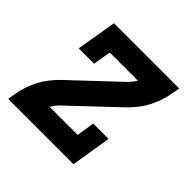

<svg xmlns="http://www.w3.org/2000/svg" viewBox="-139 -649 778 778"><g transform="rotate(45 250.0 -260.0)"><path d="M7 0 12 -33Q16 -57 24 -81Q32 -105 43.5 -127Q55 -149 71 -169.5Q87 -190 106 -208L291 -382Q301 -391 310 -401.5Q319 -412 326 -424H165L152 -347H64L93 -520H467L461 -487Q457 -463 449 -439Q441 -415 429.5 -393Q418 -371 402 -350.5Q386 -330 367 -312L183 -138Q172 -129 163.5 -118.5Q155 -108 148 -96H309L321 -173H409L381 0Z"/></g></svg>

Font: Iosevka Curly Slab
Style: Bold Italic
Weight: 700
Italic angle: -9°
Monospace: yes
Designer: Belleve Invis
Foundry: Belleve Invis
Version: Version 22.1.2; ttfautohint (v1.8.4)